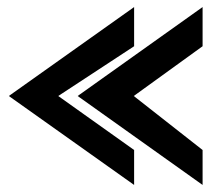

<svg xmlns="http://www.w3.org/2000/svg" viewBox="-20 -554 612 544"><path d="M5 -282 360 -30V-129L145 -282L360 -423V-534ZM200 -282 554 -30V-129L359 -282L554 -423V-534Z"/></svg>

Font: Charger Pro
Style: BlkExt
Weight: 900
Designer: Jasper
Foundry: Cannot Into Space Fonts
Version: Version 1.09